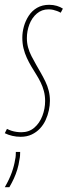

<svg xmlns="http://www.w3.org/2000/svg" viewBox="-36 -560 282 800"><path d="M-16 -5 -7 -23Q3 -18 12.5 -15Q22 -12 32.5 -10.5Q43 -9 53 -9Q85 -9 107 -28Q129 -47 140.5 -77Q152 -107 152 -139Q152 -161 147 -180Q142 -199 133.5 -216.5Q125 -234 114.5 -250.5Q104 -267 94 -284Q84 -301 75.5 -319.5Q67 -338 62 -358.5Q57 -379 57 -403Q57 -426 63.5 -449.5Q70 -473 83.5 -494Q97 -515 118.5 -527.5Q140 -540 169 -540Q186 -540 201 -535.5Q216 -531 226 -524L217 -507Q210 -511 202 -514Q194 -517 185.5 -519Q177 -521 166 -521Q138 -521 117.5 -503.5Q97 -486 86.5 -458.5Q76 -431 76 -401Q76 -381 81 -362.5Q86 -344 95 -326.5Q104 -309 114 -291.5Q124 -274 134 -256.5Q144 -239 153 -220.5Q162 -202 167 -182Q172 -162 172 -140Q172 -121 167.5 -100Q163 -79 154 -59.5Q145 -40 130.5 -24.5Q116 -9 96 0.5Q76 10 50 10Q32 10 15 6Q-2 2 -16 -5ZM30 73H48Q48 80 47.5 88Q47 96 45 105Q42 127 36 146.5Q30 166 22 183.5Q14 201 3 220H-16Q3 187 13 159Q23 131 27 105Q29 97 29.5 88.5Q30 80 30 73Z"/></svg>

Font: Georama ExtraCondensed Thin
Style: Italic
Weight: 100
Width: 2
Italic angle: -9°
Designer: Jean-Baptiste Levee
Foundry: Production Type
Version: Version 1.001